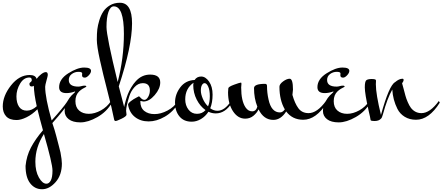

<svg xmlns="http://www.w3.org/2000/svg" viewBox="-20 -841 3204 1390"><path d="M246 -72Q226 -162 225 -220Q219 -215 209 -215Q193 -215 193 -235Q193 -241 201.5 -246.5Q210 -252 210 -261Q210 -280 193 -280Q152 -280 125.5 -235.5Q99 -191 99 -143.5Q99 -96 118 -68Q137 -40 174 -40Q211 -40 246 -72ZM298 129Q236 225 236 330Q236 399 261.5 444Q287 489 316 489Q335 489 347.5 466Q360 443 360 393.5Q360 344 298 129ZM477 -98Q449 -51 359 50Q377 103 386.5 140.5Q396 178 405 211.5Q414 245 418 263Q428 317 428 343Q428 426 382.5 477.5Q337 529 284.5 529Q232 529 198.5 486Q165 443 165 360Q172 288 204 227Q236 166 291 102Q265 8 251 -50Q213 -12 172 8Q131 28 100 28Q49 28 24.5 1Q0 -26 0 -70Q0 -147 59.5 -222.5Q119 -298 195 -298Q237 -298 245 -270Q260 -290 279 -304.5Q298 -319 312 -319Q326 -319 326 -298Q326 -292 316.5 -258Q307 -224 307 -213Q307 -134 354 31Q435 -58 470 -110Z M574 -296 575 -309Q575 -321 548 -321Q521 -321 499.5 -305Q478 -289 478 -262Q478 -214 547 -214Q558 -214 569.5 -217.5Q581 -221 593 -221Q605 -221 605 -213Q605 -212 597 -208.5Q589 -205 577.5 -198Q566 -191 554 -180Q526 -154 526 -109Q526 -64 553 -40.5Q580 -17 623 -17Q666 -17 711 -42Q756 -67 784 -110L791 -98Q753 -32 685.5 6.5Q618 45 562.5 45Q507 45 477.5 22Q448 -1 448 -37.5Q448 -74 466 -105Q484 -136 497.5 -149.5Q511 -163 517.5 -168.5Q524 -174 524 -176.5Q524 -179 523 -179Q491 -167 461 -167Q408 -167 408 -210Q408 -268 474 -310Q540 -352 589.5 -352Q639 -352 639 -328Q639 -313 623 -296Q607 -279 594 -279Q574 -279 574 -296Z M832 -247Q877 -421 877 -596Q877 -795 804 -795Q779 -795 765 -754.5Q751 -714 751 -646Q751 -578 832 -247ZM1018 -106 998 -110Q996 -110 996 -106Q996 -61 1024.5 -38Q1053 -15 1098.5 -15Q1144 -15 1192.5 -40.5Q1241 -66 1269 -110L1276 -98Q1233 -31 1173.5 3.5Q1114 38 1056 38Q998 38 957.5 6.5Q917 -25 907 -83Q907 -93 927 -108.5Q947 -124 967 -134L986 -144Q988 -144 1000 -131Q1012 -118 1026 -118Q1040 -118 1052.5 -139.5Q1065 -161 1065 -186Q1065 -239 1014 -239Q980 -239 954 -210.5Q928 -182 916 -144Q893 -70 893 -39L896 -11Q896 1 861 18Q826 35 817 35Q808 35 806 23Q792 -49 758.5 -178.5Q725 -308 703 -408Q681 -508 681 -553.5Q681 -599 684.5 -628.5Q688 -658 699 -694Q710 -730 727.5 -757Q745 -784 776 -802.5Q807 -821 848 -821Q936 -821 936 -672Q936 -507 840 -216L879 -66Q880 -71 881.5 -79.5Q883 -88 890 -112.5Q897 -137 905.5 -159Q914 -181 930 -208Q946 -235 964 -254Q1007 -301 1067 -301Q1140 -301 1140 -244Q1140 -199 1100 -152.5Q1060 -106 1018 -106Z M1486 -71Q1499 -100 1499 -144Q1499 -188 1487.5 -213.5Q1476 -239 1461 -239Q1450 -239 1442 -225Q1434 -211 1434 -185.5Q1434 -160 1448 -127Q1462 -94 1486 -71ZM1321 -122Q1321 -78 1344.5 -47.5Q1368 -17 1406 -17Q1444 -17 1468 -44Q1429 -71 1404 -120Q1379 -169 1379 -226Q1379 -232 1381 -242Q1321 -200 1321 -122ZM1368 40Q1310 40 1278.5 1Q1247 -38 1247 -98Q1247 -158 1285 -208.5Q1323 -259 1389 -262Q1405 -287 1436.5 -287Q1468 -287 1493.5 -250.5Q1519 -214 1519 -156Q1519 -98 1502 -57Q1527 -39 1554 -39Q1607 -39 1653 -110L1661 -100Q1612 -20 1542 -20Q1514 -20 1489 -32Q1467 2 1434.5 21Q1402 40 1368 40Z M1728 -234 1726 -208Q1726 -110 1758 -63Q1777 -35 1805.5 -35Q1834 -35 1843 -69Q1819 -129 1819 -203Q1819 -234 1899 -234Q1913 -234 1913 -219Q1913 -169 1924 -121Q1944 -27 2007 -27Q2026 -27 2042 -49Q2003 -116 2003 -213Q2003 -232 2029.5 -251.5Q2056 -271 2077 -271Q2101 -271 2101 -192Q2101 -184 2097 -154Q2114 -93 2140 -57.5Q2166 -22 2214 -22Q2276 -22 2340 -110L2347 -98Q2269 26 2175 26Q2097 26 2052 -34Q2013 27 1959 27Q1889 27 1852 -49Q1840 -24 1815 -3Q1790 18 1755 18Q1702 18 1666.5 -36Q1631 -90 1631 -173L1633 -202Q1634 -213 1675 -228Q1716 -243 1724 -243Q1728 -243 1728 -234Z M2444 -296 2445 -309Q2445 -321 2418 -321Q2391 -321 2369.5 -305Q2348 -289 2348 -262Q2348 -214 2417 -214Q2428 -214 2439.5 -217.5Q2451 -221 2463 -221Q2475 -221 2475 -213Q2475 -212 2467 -208.5Q2459 -205 2447.5 -198Q2436 -191 2424 -180Q2396 -154 2396 -109Q2396 -64 2423 -40.5Q2450 -17 2493 -17Q2536 -17 2581 -42Q2626 -67 2654 -110L2661 -98Q2623 -32 2555.5 6.5Q2488 45 2432.5 45Q2377 45 2347.5 22Q2318 -1 2318 -37.5Q2318 -74 2336 -105Q2354 -136 2367.5 -149.5Q2381 -163 2387.5 -168.5Q2394 -174 2394 -176.5Q2394 -179 2393 -179Q2361 -167 2331 -167Q2278 -167 2278 -210Q2278 -268 2344 -310Q2410 -352 2459.5 -352Q2509 -352 2509 -328Q2509 -313 2493 -296Q2477 -279 2464 -279Q2444 -279 2444 -296Z M2702 -255 2701 -231Q2701 -160 2738 -9Q2797 -223 2840 -246Q2869 -271 2894 -271Q2902 -271 2902 -262Q2902 -253 2891 -238Q2895 -225 2902.5 -196Q2910 -167 2915.5 -147Q2921 -127 2932 -101.5Q2943 -76 2955 -60Q2985 -22 3031 -22Q3093 -22 3157 -110L3164 -98Q3086 26 2992 26Q2945 26 2910 4.5Q2875 -17 2857 -53Q2824 -119 2820 -193Q2783 -127 2753 -16Q2745 14 2738 18Q2723 35 2693 35Q2663 35 2663 28Q2661 12 2649 -38Q2621 -164 2621 -208.5Q2621 -253 2633 -261Q2645 -269 2671 -269Q2697 -269 2701 -262Q2702 -260 2702 -255Z"/></svg>

Font: Mr Bedfort
Style: Regular
Weight: 400
Designer: Alejandro Paul
Foundry: Alejandro Paul
Version: Version 1.000